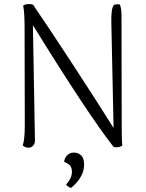

<svg xmlns="http://www.w3.org/2000/svg" viewBox="-20 -717 717 945"><path d="M92 -1Q102 -31 102 -103L101 -580Q101 -657 94 -689Q103 -697 123 -697Q139 -697 144 -692Q220 -581 344 -391Q468 -201 539 -87L528 -605Q527 -637 530 -660.5Q533 -684 541 -693Q548 -696 559 -696Q566 -696 570 -695Q578 -673 578 -644L579 -102Q579 -24 582 -1Q578 3 570 5.5Q562 8 553 8Q543 8 539 6Q416 -150 142 -593L152 -28Q153 -11 143.5 -0.5Q134 10 121 10Q105 10 92 -1ZM305 192Q334 160 334 129Q334 107 323.5 96.5Q313 86 296 80Q296 64 309 49Q322 34 344 34Q364 34 379 47.5Q394 61 394 94Q394 154 330 208Q316 204 305 192Z"/></svg>

Font: Arima Madurai Light
Style: Regular
Weight: 300
Designer: Joana Correia and Natanael Gama
Foundry: NDISCOVER
Version: Version 1.020